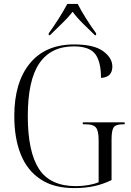

<svg xmlns="http://www.w3.org/2000/svg" viewBox="-20 -951 671 981"><path d="M358 10Q255 10 187 -35Q119 -80 86 -162.5Q53 -245 53 -358Q53 -530 132.5 -627Q212 -724 359 -724Q460 -724 507 -689.5Q554 -655 554 -611Q554 -556 496 -553Q496 -636 466.5 -675Q437 -714 357 -714Q240 -714 181 -627.5Q122 -541 122 -358Q122 -176 179 -88Q236 0 368 0Q401 0 432 -5.5Q463 -11 484 -20V-236Q484 -282 470.5 -299Q457 -316 418 -316H403V-326H617V-316H608Q572 -316 561 -300.5Q550 -285 550 -238V-31Q507 -10 461.5 0Q416 10 358 10ZM229 -781Q252 -812 279 -854.5Q306 -897 324 -931H377Q394 -897 421 -854.5Q448 -812 471 -781V-771H465Q438 -797 405 -829.5Q372 -862 351 -891Q327 -860 295.5 -830Q264 -800 235 -771H229Z"/></svg>

Font: Noto Serif Display SemiCondensed Light
Style: Regular
Weight: 300
Width: 4
Designer: Monotype Design Team
Foundry: Monotype Imaging Inc.
Version: Version 2.009